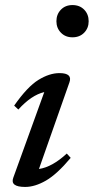

<svg xmlns="http://www.w3.org/2000/svg" viewBox="-20 -728 370 759"><path d="M203 -644Q203 -671.5 220.8 -689.8Q238.5 -708 266.5 -708Q295 -708 312.8 -689.8Q330.5 -671.5 330.5 -644Q330.5 -617 312.8 -598.8Q295 -580.5 266.5 -580.5Q238.5 -580.5 220.8 -598.8Q203 -617 203 -644ZM32.5 -25.5 155 -364Q104 -352 52.5 -295L36 -310.5Q88.5 -385.5 132 -412.2Q175.5 -439 215 -439Q267.5 -439 254.5 -402.5L134 -60Q186 -67.5 244 -121L259.5 -104Q205.5 -39.5 161.8 -14.2Q118 11 79.5 11Q19 11 32.5 -25.5Z"/></svg>

Font: Newsreader Text Medium
Style: Italic
Weight: 500
Italic angle: -17°
Designer: Hugues Gentile
Foundry: Production Type
Version: Version 1.001